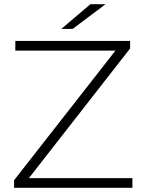

<svg xmlns="http://www.w3.org/2000/svg" viewBox="-20 -895 686 915"><path d="M47 0V-36L546 -674L551 -654H53V-700H600V-664L102 -26L96 -46H611V0ZM272 -757 411 -875H483L326 -757Z"/></svg>

Font: Modern
Style: Regular
Weight: 300
Designer: Julieta Ulanovsky
Foundry: Julieta Ulanovsky
Version: Version 8.000